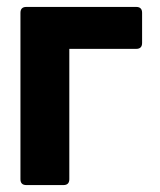

<svg xmlns="http://www.w3.org/2000/svg" viewBox="-20 -534 463 554"><path d="M180 -393V-17Q180 0 163 0H56Q39 0 39 -17V-497Q39 -514 56 -514H373Q390 -514 390 -497V-410Q390 -393 373 -393Z"/></svg>

Font: Barlow
Style: Bold
Weight: 700
Designer: Jeremy Tribby
Foundry: Jeremy Tribby
Version: Version 1.101 August 23, 2024